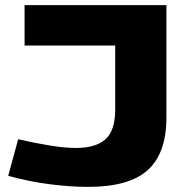

<svg xmlns="http://www.w3.org/2000/svg" viewBox="-20 -720 734 750"><path d="M12 -33 51 -176Q117 -161 175 -151.5Q233 -142 276 -142Q354 -142 392 -176Q430 -210 430 -292V-542H76V-700H630V-260Q630 -122 557.5 -56Q485 10 325 10Q254 10 173 -0.5Q92 -11 12 -33Z"/></svg>

Font: Georama Extended
Style: Bold
Weight: 700
Width: 7
Designer: Jean-Baptiste Levee
Foundry: Production Type
Version: Version 1.000